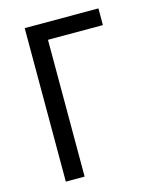

<svg xmlns="http://www.w3.org/2000/svg" viewBox="-111 -812 722 888"><g transform="rotate(-15 250.0 -367.5)"><path d="M93 0V-735H446V-655H183V0Z"/></g></svg>

Font: Iosevka Custom Medium
Style: Regular
Weight: 500
Monospace: yes
Designer: Belleve Invis
Foundry: Belleve Invis
Version: Version 32.5.0; ttfautohint (v1.8.4)